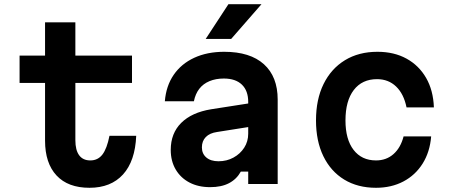

<svg xmlns="http://www.w3.org/2000/svg" viewBox="-20 -874 2140 912"><path d="M338 -768V-610H607V-480H338V-208Q338 -161 356 -136.5Q374 -112 409 -112Q445 -112 466.5 -140Q488 -168 500 -229H627Q622 -109 564.5 -45.5Q507 18 405 18Q303 18 248.5 -40.5Q194 -99 194 -206V-480H73V-610H194V-768Z M1169 -384V-272L1011 -247Q976 -242 957.5 -223Q939 -204 939 -174Q939 -144 960 -126Q981 -108 1018 -108Q1057 -108 1089 -125.5Q1121 -143 1140 -172.5Q1159 -202 1159 -239V-390Q1159 -443 1129 -472Q1099 -501 1043 -501Q1005 -501 975 -488.5Q945 -476 926.5 -452Q908 -428 901 -393H763Q769 -466 805 -518.5Q841 -571 902.5 -599.5Q964 -628 1045 -628Q1168 -628 1233.5 -569Q1299 -510 1299 -401V0H1159V-59H1124Q1104 -23 1068 -4Q1032 15 978 15Q922 15 880 -7Q838 -29 814.5 -69Q791 -109 791 -162Q791 -241 841 -290.5Q891 -340 983 -355ZM957 -689 1065 -854H1222L1078 -689Z M1766 18Q1679 18 1615 -21Q1551 -60 1516 -132Q1481 -204 1481 -302Q1481 -402 1517 -475Q1553 -548 1618.5 -588Q1684 -628 1773 -628Q1852 -628 1911 -595.5Q1970 -563 2004 -504Q2038 -445 2041 -364H1911Q1898 -428 1861.5 -463Q1825 -498 1771 -498Q1700 -498 1660.5 -446.5Q1621 -395 1621 -302Q1621 -212 1659.5 -162Q1698 -112 1766 -112Q1815 -112 1849 -142Q1883 -172 1897 -226H2028Q2022 -152 1987.5 -97Q1953 -42 1896 -12Q1839 18 1766 18Z"/></svg>

Font: Martian Mono SemiExpanded SemiBold
Style: Regular
Weight: 600
Monospace: yes
Version: Version 0.930